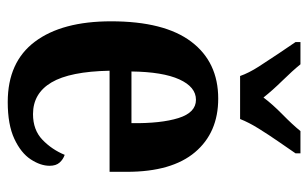

<svg xmlns="http://www.w3.org/2000/svg" viewBox="-174 -632 816 509"><g transform="rotate(90 234.5 -378.0)"><path d="M251 10Q145 10 91 -62Q37 -134 37 -264Q37 -405 91 -476.5Q145 -548 242 -548Q332 -548 384 -486.5Q436 -425 436 -306V-260H168Q170 -155 199 -106Q228 -57 283 -57Q325 -57 351 -82Q377 -107 391 -141Q403 -137 411.5 -127.5Q420 -118 420 -101Q420 -77 403 -51Q386 -25 348.5 -7.5Q311 10 251 10ZM307 -318Q308 -396 293.5 -442.5Q279 -489 245 -489Q211 -489 191 -445Q171 -401 170 -318ZM182 -606Q174 -629 157 -655.5Q140 -682 122.5 -708Q105 -734 92 -753V-766H151Q168 -745 194 -718.5Q220 -692 239 -668Q257 -692 284 -718.5Q311 -745 328 -766H387V-753Q374 -734 356 -708Q338 -682 321.5 -655.5Q305 -629 296 -606Z"/></g></svg>

Font: Noto Serif Thai ExtraCondensed
Style: Bold
Weight: 700
Width: 2
Designer: Monotype Design Team
Foundry: Monotype Imaging Inc.
Version: Version 2.002; ttfautohint (v1.8.4.7-5d5b)